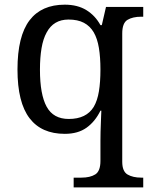

<svg xmlns="http://www.w3.org/2000/svg" viewBox="-20 -566 654 826"><path d="M587.9 198.2H596.2V240.2H296.9V198.2H330.1Q367.7 198.2 389.9 184.3Q412.1 170.4 412.1 126V40Q412.1 22.9 412.6 0.7Q413.1 -21.5 414.1 -42Q414.6 -53.7 415 -65.7Q415.5 -77.6 416 -89.8H412.1Q389.2 -43 352.3 -16.6Q315.4 9.8 258.8 9.8Q158.7 9.8 107.4 -57.1Q55.2 -125 55.2 -267.1Q55.2 -410.6 107.4 -479Q158.7 -545.9 258.8 -545.9Q313.5 -545.9 351.6 -522.5Q389.6 -499 412.1 -458H418L436 -536.1H596.2V-494.1H587.9Q550.8 -494.1 528.3 -480.5Q505.9 -466.8 505.9 -421.9V129.9Q505.9 171.4 528.8 184.8Q551.8 198.2 587.9 198.2ZM275.9 -54.2Q351.6 -54.2 383.3 -106.4Q398.9 -132.8 405.5 -172.9Q412.1 -212.9 412.1 -267.1Q412.1 -319.3 405.5 -359.6Q398.9 -399.9 383.3 -426.8Q367.2 -454.1 340.8 -468Q314.5 -481.9 274.9 -481.9Q210.4 -481.9 180.7 -426.3Q165.5 -398.9 158.7 -358.6Q151.9 -318.4 151.9 -266.1Q151.9 -159.7 180.7 -106.9Q209.5 -54.2 275.9 -54.2Z"/></svg>

Font: Koh Santepheap
Style: Regular
Weight: 400
Designer: Danh Hong
Version: Version 2.002; ttfautohint (v1.8.3)